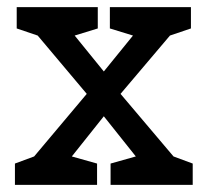

<svg xmlns="http://www.w3.org/2000/svg" viewBox="-20 -520 584 540"><path d="M22 0H253V-60L182 -80L272 -193L362 -80L291 -60V0H522V-60L468 -80L319 -256L458 -420L517 -440V-500H289V-440L354 -420L272 -319L190 -420L255 -440V-500H27V-440L86 -420L224 -256L76 -80L22 -60Z"/></svg>

Font: Hermeneus One
Style: Regular
Weight: 400
Designer: Rodrigo Fuenzalida, Pablo Impallari
Foundry: Pablo Impallari, Rodrigo Fuenzalida
Version: Version 1.002